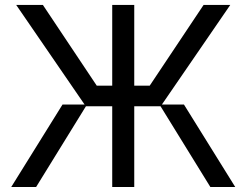

<svg xmlns="http://www.w3.org/2000/svg" viewBox="-20 -747 985 767"><path d="M229.8 -329.5 24.9 0H124.3L323.2 -322.4H428.3V0H516.3V-322.4H621.4L820.3 0H919.7L714.8 -329.5H626.8L899.9 -727.3H793.3L578.1 -404.8H516.3V-727.3H428.3V-404.8H366.5L151.3 -727.3H44.7L317.8 -329.5Z"/></svg>

Font: Riot Sans
Style: Regular
Weight: 400
Designer: Rasmus Andersson
Foundry: rsms
Version: Version 4.001